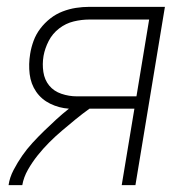

<svg xmlns="http://www.w3.org/2000/svg" viewBox="-20 -540 540 560"><path d="M5 0Q8 -22 19.5 -44Q31 -66 44.5 -85.5Q58 -105 74.5 -123Q91 -141 108.5 -158Q126 -175 144 -191.5Q162 -208 181 -223Q152 -225 126.5 -237.5Q101 -250 85.5 -272.5Q70 -295 66.5 -324Q63 -353 68 -383Q71 -402 78 -421Q85 -440 97.5 -456.5Q110 -473 126.5 -486Q143 -499 162.5 -506.5Q182 -514 201.5 -517Q221 -520 240 -520H461L375 0H335L372 -223H241Q220 -208 200.5 -192Q181 -176 161.5 -159.5Q142 -143 124 -125Q106 -107 90 -87Q74 -67 61.5 -45Q49 -23 45 0ZM204 -259H378L415 -483H240Q218 -483 195 -477.5Q172 -472 152.5 -457Q133 -442 122 -420.5Q111 -399 107 -377Q103 -353 106.5 -330Q110 -307 123.5 -290.5Q137 -274 159 -266.5Q181 -259 204 -259Z"/></svg>

Font: Iosevka Term Curly XLt Obl
Style: Regular
Weight: 200
Italic angle: -9°
Designer: Belleve Invis
Foundry: Belleve Invis
Version: Version 32.3.0